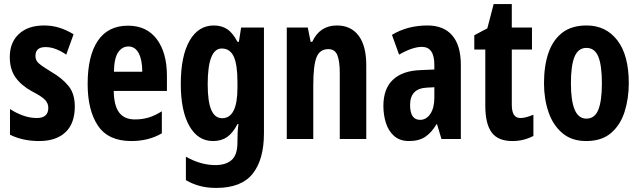

<svg xmlns="http://www.w3.org/2000/svg" viewBox="-20 -682 3141 942"><path d="M347 -160Q347 -76 301 -33Q255 10 172 10Q92 10 29 -21V-147Q56 -129 90.5 -116Q125 -103 161 -103Q217 -103 217 -153Q217 -174 202 -191Q187 -208 135 -235Q84 -263 56 -302.5Q28 -342 28 -402Q28 -474 73 -515.5Q118 -557 196 -557Q236 -557 271 -546Q306 -535 341 -514L305 -414Q282 -430 256 -440.5Q230 -451 203 -451Q154 -451 154 -408Q154 -394 160 -383.5Q166 -373 183 -361Q200 -349 234 -328Q284 -299 315.5 -261Q347 -223 347 -160Z M608 -556Q700 -556 749.5 -489.5Q799 -423 799 -310V-236H538Q539 -164 564.5 -130Q590 -96 642 -96Q677 -96 708 -105Q739 -114 774 -136V-28Q710 10 624 10Q511 10 460.5 -65.5Q410 -141 410 -270Q410 -408 460 -482Q510 -556 608 -556ZM610 -454Q579 -454 559.5 -425Q540 -396 539 -330H678Q678 -388 660.5 -421Q643 -454 610 -454Z M1029 -557Q1067 -557 1094.5 -539Q1122 -521 1145 -477H1152L1163 -547H1275V-28Q1275 101 1219.5 170.5Q1164 240 1041 240Q997 240 961 230.5Q925 221 892 202V87Q932 109 967.5 118.5Q1003 128 1037 128Q1088 128 1116.5 103Q1145 78 1145 16V7Q1145 -10 1146 -32Q1147 -54 1150 -73H1145Q1123 -30 1094.5 -10Q1066 10 1025 10Q951 10 909 -64Q867 -138 867 -270Q867 -407 910 -482Q953 -557 1029 -557ZM1068 -444Q999 -444 999 -268Q999 -184 1016.5 -143Q1034 -102 1070 -102Q1145 -102 1145 -252V-279Q1145 -366 1126.5 -405Q1108 -444 1068 -444Z M1633 -557Q1702 -557 1739.5 -507Q1777 -457 1777 -362V0H1647V-324Q1647 -382 1635 -411.5Q1623 -441 1591 -441Q1549 -441 1533 -401Q1517 -361 1517 -263V0H1387V-547H1490L1504 -477H1512Q1549 -557 1633 -557Z M2077 -557Q2157 -557 2199 -508Q2241 -459 2241 -363V0H2146L2124 -73H2122Q2097 -31 2066 -10.5Q2035 10 1987 10Q1942 10 1914 -14.5Q1886 -39 1873.5 -78.5Q1861 -118 1861 -162Q1861 -247 1908 -291Q1955 -335 2043 -338L2111 -341V-364Q2111 -452 2050 -452Q2004 -452 1938 -414L1903 -511Q1979 -557 2077 -557ZM2074 -252Q1992 -248 1992 -167Q1992 -94 2041 -94Q2072 -94 2091.5 -123.5Q2111 -153 2111 -203V-254Z M2534 -103Q2548 -103 2563.5 -107.5Q2579 -112 2597 -119V-15Q2574 -3 2548.5 3.5Q2523 10 2494 10Q2423 10 2392 -32.5Q2361 -75 2361 -163V-439H2307V-509L2371 -543L2402 -662H2491V-547H2590V-439H2491V-168Q2491 -136 2501 -119.5Q2511 -103 2534 -103Z M3065 -274Q3065 -199 3044.5 -134Q3024 -69 2978 -29.5Q2932 10 2856 10Q2785 10 2739 -29Q2693 -68 2671 -132.5Q2649 -197 2649 -274Q2649 -358 2670.5 -421.5Q2692 -485 2738 -521Q2784 -557 2858 -557Q2953 -557 3009 -484Q3065 -411 3065 -274ZM2781 -273Q2781 -188 2799.5 -144Q2818 -100 2857 -100Q2898 -100 2915.5 -143.5Q2933 -187 2933 -274Q2933 -361 2915.5 -404Q2898 -447 2857 -447Q2817 -447 2799 -404Q2781 -361 2781 -273Z"/></svg>

Font: Noto Sans Lao ExtraCondensed
Style: Bold
Weight: 700
Width: 2
Designer: Monotype Design Team
Foundry: Monotype Imaging Inc.
Version: Version 2.003; ttfautohint (v1.8.4.7-5d5b)